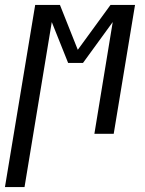

<svg xmlns="http://www.w3.org/2000/svg" viewBox="-64 -540 584 775"><path d="M-44 215 78 -520H178L250 -339L382 -520H481L395 0H317L391 -451L271 -286H211L145 -451L35 215Z"/></svg>

Font: Iosevka SS04
Style: Italic
Weight: 400
Italic angle: -9°
Monospace: yes
Designer: Belleve Invis
Foundry: Belleve Invis
Version: Version 19.0.0; ttfautohint (v1.8.4)